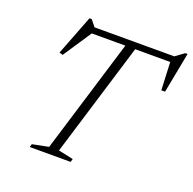

<svg xmlns="http://www.w3.org/2000/svg" viewBox="-125 -837 968 964"><g transform="rotate(20 358.5 -355.0)"><path d="M675.5 -642.5H193L235 -650.5L129 -491L110.5 -497L193 -710H205L237.5 -669.5L211 -676H680L649.5 -669.5L705 -710H717L675.5 -493.5H655.5L648.5 -650.5ZM414.5 -660H467L276 -34L355.5 -17L350.5 0H132L137 -17L223.5 -34Z"/></g></svg>

Font: Newsreader 16pt 16pt Light
Style: Italic
Weight: 300
Italic angle: -17°
Version: Version 1.003